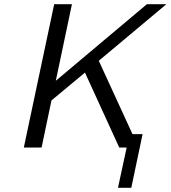

<svg xmlns="http://www.w3.org/2000/svg" viewBox="-20 -714 825 929"><path d="M95.2 0 242.2 -693.8H328.1L250 -323.2L690.9 -693.8H785.2L458 -419.9L621.1 -64.9H669.9L615.2 194.8H550.8L592.8 0H557.1L391.1 -362.8L229 -228L181.2 0Z"/></svg>

Font: CMU Sans Serif
Style: Oblique
Weight: 500
Italic angle: -12°
Version: Version 0.7.0